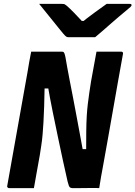

<svg xmlns="http://www.w3.org/2000/svg" viewBox="-20 -965 695 985"><path d="M154 0Q123 0 90 0Q57 0 26 0Q23 0 21 -1.5Q19 -3 17.5 -5.5Q16 -8 17 -11Q30 -84 43 -157Q56 -230 69 -302.5Q82 -375 95 -448.5Q108 -522 121 -594Q125 -621 130 -647.5Q135 -674 140 -700Q160 -700 189 -700Q218 -700 247 -700Q276 -700 296 -700Q302 -700 305 -698.5Q308 -697 310.5 -691Q313 -685 316 -670Q320 -646 325.5 -616Q331 -586 338 -550Q345 -514 353 -473Q361 -432 369.5 -386Q378 -340 387.5 -289.5Q397 -239 407 -183L377 -200H442L422 -187Q422 -247 422.5 -291Q423 -335 425 -369Q427 -403 430.5 -431.5Q434 -460 438 -488Q442 -516 447 -547Q454 -586 461 -623.5Q468 -661 475 -700Q506 -700 539 -700Q572 -700 602 -700Q607 -700 609.5 -697Q612 -694 611 -689Q598 -617 585 -544.5Q572 -472 559.5 -399.5Q547 -327 534 -255Q521 -183 508 -110Q503 -83 498 -55.5Q493 -28 489 0Q469 -1 443.5 -0.5Q418 0 393.5 0Q369 0 351 0Q343 0 338 -4.5Q333 -9 327 -33Q315 -85 302.5 -143Q290 -201 277 -263Q264 -325 250.5 -391Q237 -457 225 -527L256 -511H188L209 -524Q208 -464 206.5 -418.5Q205 -373 203 -338Q201 -303 198.5 -274.5Q196 -246 192 -220Q188 -194 184 -168Q176 -127 169 -84.5Q162 -42 154 0ZM468 -774Q454 -774 426.5 -774Q399 -774 372.5 -774Q346 -774 332 -774Q325 -774 320 -777Q315 -780 304 -793Q297 -801 283.5 -818Q270 -835 252.5 -856.5Q235 -878 216.5 -901Q198 -924 181 -945Q206 -945 239 -945Q272 -945 297 -945Q308 -945 312 -943Q316 -941 323 -935Q337 -923 360.5 -899Q384 -875 419 -837L370 -857Q385 -858 402.5 -857.5Q420 -857 436 -857L381 -835Q426 -872 462.5 -898.5Q499 -925 527 -945H645Q649 -945 651 -944.5Q653 -944 654 -942.5Q655 -941 655 -938Q654 -934 650 -930Q646 -926 629 -912Q614 -900 593 -882Q572 -864 549 -844Q526 -824 505 -805.5Q484 -787 468 -774Z"/></svg>

Font: RecMonoLinear Nerd Font Mono
Style: Bold Italic
Weight: 700
Italic angle: -10°
Monospace: yes
Version: Version 1.085; ttfautohint (v1.8.4.7-5d5b);Nerd Fonts 3.2.1